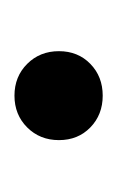

<svg xmlns="http://www.w3.org/2000/svg" viewBox="33 -388 165 272"><g transform="rotate(-90 116.0 -252.5)"><path d="M116 -190Q89 -190 71 -207.5Q53 -225 53 -252Q53 -279 71 -297Q89 -315 116 -315Q143 -315 161 -297Q179 -279 179 -252Q179 -225 161 -207.5Q143 -190 116 -190Z"/></g></svg>

Font: Manuale Medium
Style: Regular
Weight: 500
Designer: Eduardo Tunni / Pablo Cosgaya
Foundry: Eduardo Tunni / Pablo Cosgaya
Version: Version 1.002